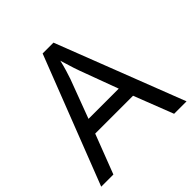

<svg xmlns="http://www.w3.org/2000/svg" viewBox="-188 -866 1015 1015"><g transform="rotate(-45 319.5 -358.5)"><path d="M545 0 459 -221H176L91 0H0L279 -717H360L638 0ZM352 -517Q349 -525 342 -546Q335 -567 328.5 -589.5Q322 -612 318 -624Q311 -593 302 -563.5Q293 -534 287 -517L206 -301H432Z"/></g></svg>

Font: Noto Sans Warang Citi
Style: Regular
Weight: 400
Designer: Mangu Purty
Foundry: Mangu Purty
Version: Version 3.002; ttfautohint (v1.8.4.7-5d5b)